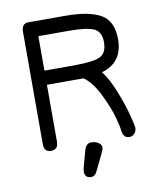

<svg xmlns="http://www.w3.org/2000/svg" viewBox="-88 -701 788 938"><g transform="rotate(-10 306.0 -232.0)"><path d="M321.3 137.7Q308.6 167 288.1 167Q256.8 167 256.8 132.8Q256.8 132.8 259.8 115.2L283.2 30.3Q292 0 317.4 0Q324.2 0 334.5 2Q344.7 3.9 356 12.2Q367.2 20.5 367.2 34.2Q367.2 43 360.4 56.6ZM428.7 -328.1Q459 -291 487.3 -219.2Q515.6 -147.5 528.8 -95.2Q542 -43 542 -32.2Q542 -16.6 531.7 -4.9Q521.5 6.8 505.9 6.8Q489.3 6.8 481 -4.9Q472.7 -16.6 471.7 -32.2Q470.7 -48.8 457.5 -97.7Q444.3 -146.5 410.6 -215.8Q377 -285.2 335 -314.5H153.3V-32.2Q153.3 6.8 117.2 6.8Q83 6.8 83 -32.2V-587.9Q83 -630.9 116.2 -630.9H299.8Q418.9 -630.9 476.6 -597.2Q534.2 -563.5 534.2 -473.6Q534.2 -358.4 428.7 -328.1ZM153.3 -555.7V-384.8H299.8Q395.5 -384.8 429.7 -401.4Q463.9 -418 463.9 -470.7Q463.9 -523.4 428.7 -539.6Q393.6 -555.7 299.8 -555.7Z"/></g></svg>

Font: Jura
Style: DemiBold
Weight: 600
Version: Version 2.4